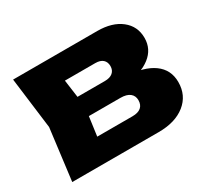

<svg xmlns="http://www.w3.org/2000/svg" viewBox="-120 -750 994 928"><g transform="rotate(-30 377.5 -286.0)"><path d="M77.2 -286.2 41.1 -571.8H510.8Q593.5 -571.8 642.9 -532.9Q692.3 -493.9 692.3 -428.8Q692.3 -366.8 642.6 -328Q592.8 -289.2 504.6 -280.3L517.9 -313.4Q619.1 -309.4 673.1 -270.5Q727 -231.5 727 -162.5Q727 -88.2 671.9 -44.1Q616.8 0 523.8 0H41.1ZM162.5 -129.6H452.5Q483.7 -129.6 499.9 -143.3Q516.1 -156.9 516.1 -182.9Q516.1 -207.5 498.5 -221.7Q480.9 -235.9 445.9 -235.9H203.5V-343.9H421.7Q450.6 -343.9 466 -357.1Q481.4 -370.3 481.4 -393.3Q481.4 -416.2 467.1 -429.2Q452.7 -442.2 424.9 -442.2H163.5L243.7 -527.8L276.9 -286.2L243.7 -43.7Z"/></g></svg>

Font: Unbounded Variable
Style: Regular
Weight: 400
Designer: Luke Prowse, Jean-Baptiste Morizot, Fátima Lázaro, Florian Runge
Foundry: NaN
Version: Version 1.600;FEAKit 1.0